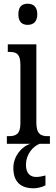

<svg xmlns="http://www.w3.org/2000/svg" viewBox="-20 -775 300 1035"><path d="M129 -641C158 -641 181 -656 181 -698C181 -740 158 -755 129 -755C100 -755 79 -740 79 -698C79 -656 100 -641 129 -641ZM17 0H145C96 14 52 68 52 130C52 206 92 240 162 240C179 240 208 234 225 224V171C206 176 189 179 175 179C144 179 120 160 120 115C120 52 161 13 194 0H249V-41H239C200 -41 176 -52 176 -115V-536H22V-495H32C69 -495 90 -484 90 -425V-110C90 -51 65 -41 27 -41H17Z"/></svg>

Font: Noto Serif Sinhala ExtraCondensed
Style: Regular
Weight: 400
Width: 2
Designer: Jelle Bosma - Monotype Design Team
Foundry: Monotype Imaging Inc.
Version: Version 2.007